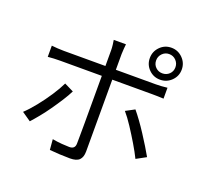

<svg xmlns="http://www.w3.org/2000/svg" viewBox="-147 -1016 1294 1226"><g transform="rotate(20 500.0 -403.0)"><path d="M751 -737Q751 -709 770 -690.5Q789 -672 816 -672Q844 -672 863 -690.5Q882 -709 882 -737Q882 -764 863 -783.5Q844 -803 816 -803Q789 -803 770 -783.5Q751 -764 751 -737ZM708 -737Q708 -782 739.5 -814Q771 -846 816 -846Q861 -846 893 -814Q925 -782 925 -737Q925 -692 893 -660.5Q861 -629 816 -629Q771 -629 739.5 -660.5Q708 -692 708 -737ZM319 -368Q303 -336 279 -298.5Q255 -261 228 -222.5Q201 -184 174 -151Q147 -118 126 -95L65 -137Q98 -168 135 -214Q172 -260 204.5 -309.5Q237 -359 256 -399ZM734 -397Q754 -373 778 -340Q802 -307 826 -270Q850 -233 871.5 -198Q893 -163 908 -136L842 -100Q823 -139 793.5 -188.5Q764 -238 732.5 -286Q701 -334 674 -365ZM93 -597Q114 -595 133 -593.5Q152 -592 176 -592H459V-699Q459 -715 456.5 -736Q454 -757 452 -767H535Q534 -757 532 -736Q530 -715 530 -699V-592H800Q837 -592 879 -597V-523Q860 -524 839.5 -524.5Q819 -525 801 -525H530V-516Q530 -496 530 -458Q530 -420 530 -371.5Q530 -323 530 -272Q530 -221 530 -173.5Q530 -126 530 -90Q530 -54 530 -37Q530 2 511 21Q492 40 448 40Q417 40 377.5 38Q338 36 309 33L303 -38Q336 -32 368 -29.5Q400 -27 419 -27Q458 -27 458 -65Q458 -80 458.5 -115Q459 -150 459 -197Q459 -244 459 -294.5Q459 -345 459 -391Q459 -437 459 -470.5Q459 -504 459 -516V-525H176Q154 -525 133.5 -524Q113 -523 93 -521Z"/></g></svg>

Font: Source Han Sans SC Normal
Style: Regular
Weight: 350
Designer: Ryoko NISHIZUKA 西塚涼子 (kana, bopomofo & ideographs); Paul D. Hunt (Latin, Greek & Cyrillic); Sandoll Communications 산돌커뮤니
Foundry: Adobe
Version: Version 2.004;hotconv 1.0.118;makeotfexe 2.5.65603